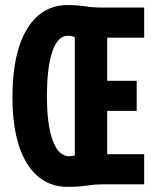

<svg xmlns="http://www.w3.org/2000/svg" viewBox="-20 -723 626 753"><path d="M245.6 9.8Q142.6 9.8 85.7 -82.3Q28.8 -174.3 28.8 -341.8Q28.8 -514.2 85.7 -608.6Q142.6 -703.1 245.6 -703.1Q285.4 -703.1 315 -698.2Q344.5 -693.4 378.4 -693.4H400.4V0H378.4Q352.8 0 320.2 4.9Q287.6 9.8 245.6 9.8ZM301.3 0V-118.2H545.4V0ZM250.5 -110.4Q264.2 -110.4 273.4 -113.3V-576.7Q262.7 -583 245.6 -583Q207 -583 185.5 -521.5Q164.1 -460 164.1 -344.7Q164.1 -234.4 186.7 -172.4Q209.4 -110.4 250.5 -110.4ZM311 -288.1V-406.2H516.1V-288.1ZM296.4 -575.2V-693.4H545.4V-575.2Z"/></svg>

Font: Cascadia Code PL
Style: Regular
Weight: 400
Monospace: yes
Designer: Aaron Bell
Foundry: Saja Typeworks
Version: Version 2102.003